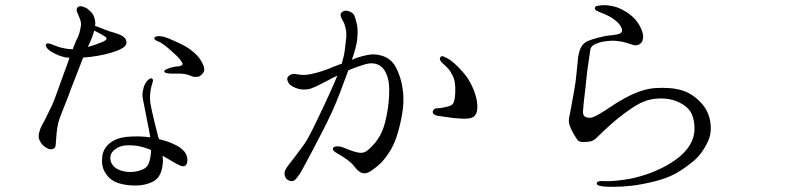

<svg xmlns="http://www.w3.org/2000/svg" viewBox="-20 -712 3040 741"><path d="M563 -132Q563 -132 563 -131.5Q563 -131 563 -130Q562 -104 555 -84Q548 -64 528 -57Q488 -41 446 -54Q425 -61 414.5 -75.5Q404 -90 406 -107Q408 -125 426.5 -137.5Q445 -150 468 -151Q497 -152 518 -147.5Q539 -143 559 -135Q561 -133 563 -132ZM470 -184Q430 -180 405 -160.5Q380 -141 375 -111Q370 -74 384 -49Q398 -24 421 -12Q436 -4 461 0.5Q486 5 514 3.5Q542 2 566 -9Q586 -18 595 -34.5Q604 -51 606.5 -67.5Q609 -84 609 -92Q609 -95 608.5 -100Q608 -105 607 -111Q618 -105 627.5 -99.5Q637 -94 645 -89Q662 -79 673 -74Q684 -69 692 -71Q699 -73 702 -84.5Q705 -96 701 -109Q697 -122 688 -131Q679 -140 671 -145Q664 -150 643.5 -159Q623 -168 594 -175Q592 -179 591 -182.5Q590 -186 589 -190Q582 -216 575 -246Q568 -276 563 -299Q558 -322 559 -342.5Q560 -363 564 -377Q568 -390 570 -398Q572 -406 566 -409Q562 -412 553.5 -405Q545 -398 540 -388Q534 -377 531 -359.5Q528 -342 533 -322Q537 -302 542 -276.5Q547 -251 551 -230Q553 -220 555.5 -208Q558 -196 560 -182Q538 -185 517 -185.5Q496 -186 470 -184ZM729 -509Q715 -522 697.5 -532Q680 -542 662 -550Q630 -565 612 -570Q600 -573 590.5 -572.5Q581 -572 577 -568Q571 -560 588 -553Q603 -549 634 -522Q649 -509 661.5 -497Q674 -485 680 -475Q693 -458 667 -456Q654 -455 643 -452Q632 -449 626 -446Q614 -442 614 -436Q614 -429 641 -428Q654 -428 666 -428Q678 -428 687 -427Q697 -426 705 -423.5Q713 -421 719 -418Q725 -415 735.5 -415Q746 -415 752 -419Q759 -423 765 -432Q771 -441 766 -457Q755 -487 729 -509ZM335 -567Q337 -574 339.5 -580.5Q342 -587 344 -594Q352 -590 360 -585.5Q368 -581 372 -579Q378 -575 384 -571.5Q390 -568 391 -565Q394 -557 370 -548Q357 -543 344.5 -538.5Q332 -534 319 -531Q324 -541 328 -550.5Q332 -560 335 -567ZM164 -139Q174 -134 184 -137Q194 -140 195 -153Q196 -162 197 -180Q198 -198 201 -218Q204 -238 209 -252Q214 -266 223.5 -290Q233 -314 242.5 -338Q252 -362 257 -377Q263 -392 272 -415Q281 -438 288.5 -458Q296 -478 299 -485Q301 -487 301 -490Q302 -490 302.5 -490Q303 -490 304 -490Q330 -492 356.5 -496.5Q383 -501 407 -508Q452 -521 463 -535Q469 -542 468 -551Q467 -560 461 -566Q451 -577 420 -586Q404 -590 389 -596Q374 -602 364 -606Q360 -608 356 -609Q352 -610 347 -612Q348 -620 347.5 -627Q347 -634 345 -641Q340 -657 332.5 -664.5Q325 -672 318 -678Q311 -683 299 -686.5Q287 -690 281 -685Q271 -676 280 -660Q284 -651 289 -637.5Q294 -624 292 -611Q290 -598 286.5 -585Q283 -572 273 -553Q271 -547 267.5 -539.5Q264 -532 261 -522Q243 -522 231 -525Q215 -528 205.5 -531Q196 -534 187 -538Q181 -541 171.5 -543.5Q162 -546 158 -542Q154 -537 160 -528.5Q166 -520 177 -513Q205 -496 235 -490Q238 -490 241.5 -490Q245 -490 248 -489Q243 -474 238 -459.5Q233 -445 228 -433Q221 -414 211 -385.5Q201 -357 191 -330.5Q181 -304 174 -292Q164 -272 157 -257Q150 -242 142 -229Q135 -216 131 -200Q127 -184 132 -172Q142 -149 164 -139Z M1768 -432Q1748 -455 1733.5 -467.5Q1719 -480 1710 -485Q1701 -490 1693 -493.5Q1685 -497 1681 -493Q1675 -486 1679.5 -478.5Q1684 -471 1690 -466Q1700 -458 1709 -448Q1718 -438 1725 -424Q1733 -410 1735.5 -391.5Q1738 -373 1737 -355Q1736 -321 1727 -310Q1722 -305 1712.5 -302Q1703 -299 1695 -298Q1688 -296 1680.5 -295Q1673 -294 1666 -294Q1659 -294 1655 -290Q1651 -286 1650 -281Q1650 -269 1669 -265Q1678 -264 1698.5 -261Q1719 -258 1733 -256Q1747 -255 1765.5 -254Q1784 -253 1799 -257Q1828 -266 1821 -319Q1817 -346 1803 -377Q1789 -408 1768 -432ZM1176 -193Q1165 -170 1148 -147Q1131 -124 1119 -108Q1106 -92 1092 -73Q1078 -54 1078 -44Q1078 -29 1086 -21.5Q1094 -14 1104 -13Q1114 -11 1125 -24.5Q1136 -38 1143 -51Q1148 -60 1158.5 -79.5Q1169 -99 1180 -119.5Q1191 -140 1198 -154Q1214 -184 1231 -217.5Q1248 -251 1263 -284Q1278 -317 1293 -356.5Q1308 -396 1320 -429Q1321 -432 1322 -434.5Q1323 -437 1324 -440Q1328 -442 1332.5 -444Q1337 -446 1340 -447Q1363 -456 1390 -464Q1417 -472 1438 -463Q1458 -455 1469.5 -430.5Q1481 -406 1482 -373Q1483 -341 1478 -301.5Q1473 -262 1462 -225Q1450 -188 1428.5 -162Q1407 -136 1390 -126Q1378 -120 1361 -123.5Q1344 -127 1328 -133.5Q1312 -140 1304 -143Q1290 -148 1278.5 -147Q1267 -146 1265 -139Q1263 -132 1274.5 -124.5Q1286 -117 1300 -109Q1312 -102 1326 -91Q1340 -80 1348 -69Q1356 -58 1366 -50.5Q1376 -43 1387 -43Q1399 -43 1416.5 -55.5Q1434 -68 1448 -81Q1467 -100 1485.5 -129.5Q1504 -159 1517 -205Q1530 -252 1535 -293.5Q1540 -335 1533 -376Q1526 -418 1508 -452Q1490 -486 1454 -497Q1426 -505 1402 -500.5Q1378 -496 1364 -491Q1360 -490 1353 -487.5Q1346 -485 1338 -481Q1346 -504 1352 -526Q1358 -548 1359 -567Q1362 -597 1357.5 -617.5Q1353 -638 1348 -651Q1344 -662 1328 -668Q1312 -674 1302 -667Q1292 -660 1295 -650Q1298 -640 1304 -630Q1310 -621 1314 -602.5Q1318 -584 1316 -565Q1314 -546 1311 -521Q1308 -496 1299 -466Q1289 -463 1281 -459.5Q1273 -456 1266 -454Q1249 -446 1224.5 -438Q1200 -430 1180 -426Q1160 -422 1146 -423Q1132 -424 1122 -426Q1112 -428 1102.5 -424Q1093 -420 1089 -411Q1087 -404 1093 -393Q1099 -382 1118 -374Q1136 -366 1154.5 -366.5Q1173 -367 1184 -372Q1196 -376 1213 -385Q1230 -394 1246 -402Q1260 -410 1282 -420Q1271 -393 1258 -364.5Q1245 -336 1234 -312Q1218 -279 1203 -247Q1188 -215 1176 -193Z M2566 -81Q2498 -40 2412 -22Q2383 -17 2356.5 -14.5Q2330 -12 2311 -13Q2301 -14 2292.5 -12.5Q2284 -11 2283 -5Q2283 2 2292.5 4.5Q2302 7 2312 8Q2323 9 2350.5 9Q2378 9 2416 5Q2453 1 2502.5 -11Q2552 -23 2587 -42Q2621 -61 2655.5 -89.5Q2690 -118 2713 -168Q2728 -201 2721 -243.5Q2714 -286 2684 -317Q2651 -352 2609.5 -364Q2568 -376 2507 -372Q2456 -368 2395 -335Q2363 -318 2337 -300Q2311 -282 2291 -271Q2273 -260 2261.5 -258Q2250 -256 2239 -261Q2229 -266 2230 -283Q2231 -300 2233 -318Q2235 -334 2239 -369Q2243 -404 2246 -435Q2250 -466 2253.5 -487Q2257 -508 2258 -518Q2259 -529 2268 -536Q2277 -543 2291 -547Q2305 -552 2328 -554Q2351 -556 2368 -553Q2385 -551 2400.5 -546Q2416 -541 2425 -538Q2433 -536 2440.5 -538Q2448 -540 2453 -545Q2459 -550 2461.5 -562.5Q2464 -575 2458 -592Q2444 -631 2411 -656Q2396 -668 2376 -677.5Q2356 -687 2335 -690Q2324 -692 2314 -692Q2304 -692 2297 -691Q2289 -690 2283 -689Q2277 -688 2276 -681Q2275 -675 2282 -671Q2289 -667 2297 -664Q2311 -659 2326.5 -651.5Q2342 -644 2354 -634Q2368 -623 2375.5 -610.5Q2383 -598 2380 -590Q2377 -582 2360.5 -579Q2344 -576 2330 -575Q2317 -574 2290 -567Q2263 -560 2247 -553Q2231 -545 2223 -530.5Q2215 -516 2211 -490Q2208 -464 2205 -429Q2202 -394 2196 -363Q2190 -331 2185.5 -304.5Q2181 -278 2177 -261Q2173 -244 2178.5 -228Q2184 -212 2194 -195Q2204 -178 2209.5 -171Q2215 -164 2231 -164Q2246 -164 2257.5 -166Q2269 -168 2280 -178Q2290 -188 2314 -210.5Q2338 -233 2361 -252Q2389 -275 2420.5 -296Q2452 -317 2479 -325Q2510 -334 2546 -331.5Q2582 -329 2614 -310Q2643 -292 2652.5 -265Q2662 -238 2660 -206Q2654 -135 2566 -81Z"/></svg>

Font: Hannari
Style: Regular
Weight: 400
Version: Version 1.12